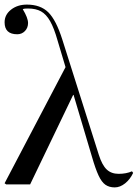

<svg xmlns="http://www.w3.org/2000/svg" viewBox="-20 -802 599 835"><path d="M554 -57 559 -50Q546 -22 524 -4.5Q502 13 479 13Q455 13 438.5 1.5Q422 -10 408.5 -39Q395 -68 380 -120L300 -389H298L111 0H7L0 -5L265 -510L230 -627Q215 -680 198 -710Q181 -740 158.5 -752.5Q136 -765 102 -765Q94 -765 88.5 -764.5Q83 -764 79 -762Q102 -724 102 -702Q102 -681 88.5 -667Q75 -653 55 -653Q0 -653 0 -705Q0 -738 28 -760Q56 -782 97 -782Q156 -782 190 -748.5Q224 -715 251 -630L410 -128Q424 -84 444 -65Q464 -46 496 -46Q529 -46 554 -57Z"/></svg>

Font: Literata 72pt
Style: Regular
Weight: 400
Designer: Latin by Veronika Burian and Jose Scaglione. Greek by Irene Vlachou. Cyrillic by Vera Evstafieva.
Foundry: TypeTogether
Version: Version 3.002